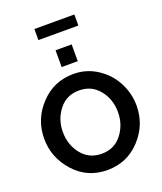

<svg xmlns="http://www.w3.org/2000/svg" viewBox="-193 -1228 1142 1355"><g transform="rotate(-20 378.0 -551.0)"><path d="M231 -1024V-1107H531V-1024ZM320 -789V-915H441V-789ZM31 -355Q31 -500 131.5 -607.5Q232 -715 380 -715Q479 -715 559.5 -661.5Q640 -608 682 -525.5Q724 -443 724 -353Q724 -209 624.5 -102Q525 5 377 5Q227 5 129 -104Q31 -213 31 -355ZM378 -117Q473 -117 529 -188.5Q585 -260 585 -355Q585 -452 528 -522Q471 -592 378 -592Q283 -592 227 -520.5Q171 -449 171 -355Q171 -258 227.5 -187.5Q284 -117 378 -117Z"/></g></svg>

Font: Raleway-v4020
Style: Bold
Weight: 700
Designer: Matt McInerney, Pablo Impallari, Rodrigo Fuenzalida
Foundry: Matt McInerney, Pablo Impallari, Rodrigo Fuenzalida
Version: Version 4.020;PS 004.020;hotconv 1.0.88;makeotf.lib2.5.64775